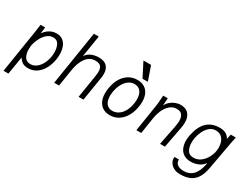

<svg xmlns="http://www.w3.org/2000/svg" viewBox="-81 -1519 3162 2436"><g transform="rotate(30 1500.0 -301.0)"><path d="M125 -550H192.5L180.5 -457Q253 -557.5 359 -557.5Q416.5 -557.5 453.5 -528Q490.5 -498.5 507.2 -450Q524 -401.5 524 -343Q524 -307 518 -271.5Q507 -200 474.8 -136.5Q442.5 -73 387.8 -33Q333 7 259.5 7Q211.5 7 180 -11.8Q148.5 -30.5 124 -70.5L81 190H9.5L108 -429.5Q119.5 -502.5 125 -550ZM448 -271.5Q452.5 -300 452.5 -332Q452.5 -400.5 427.5 -446.8Q402.5 -493 346.5 -493Q296 -493 255 -456.5Q214 -420 187.8 -365.5Q161.5 -311 152.5 -258Q149 -232 149 -208.5Q149 -143.5 174.8 -98.2Q200.5 -53 260.5 -53Q308.5 -53 347.8 -83.2Q387 -113.5 412.8 -163.5Q438.5 -213.5 448 -271.5Z M767.5 -790H839L788 -473Q816.5 -518.5 865.8 -540.2Q915 -562 975 -562Q1056 -562 1094.2 -521.2Q1132.5 -480.5 1132.5 -408Q1132.5 -382 1128 -353.5L1070.5 0H999.5L1053.5 -338.5Q1059.5 -377 1059.5 -402.5Q1059.5 -451 1036.8 -477.8Q1014 -504.5 957 -504.5Q875 -504.5 823 -435.2Q771 -366 752.5 -249L713.5 0H642Z M1267 -210Q1267 -246 1273.5 -283.5Q1286.5 -368 1323.5 -430.5Q1360.5 -493 1416.5 -526.5Q1472.5 -560 1541.5 -560Q1601.5 -560 1644 -534.5Q1686.5 -509 1708.8 -461.2Q1731 -413.5 1731 -348Q1731 -312 1724.5 -274.5Q1711 -190 1673.5 -126.8Q1636 -63.5 1580 -29.2Q1524 5 1456.5 5Q1397.5 5 1354.8 -21Q1312 -47 1289.5 -95.5Q1267 -144 1267 -210ZM1652.5 -278.5Q1657.5 -310.5 1657.5 -341Q1657.5 -415 1625.5 -455.5Q1593.5 -496 1535 -496Q1489.5 -496 1450 -468.5Q1410.5 -441 1382.5 -389.5Q1354.5 -338 1343 -268.5Q1338 -233.5 1338 -210Q1338 -138.5 1369.5 -98.8Q1401 -59 1456.5 -59Q1504.5 -59 1545 -85.5Q1585.5 -112 1613.5 -161.8Q1641.5 -211.5 1652.5 -278.5ZM1482 -810.5H1593.5L1665.5 -604H1587.5Z M1918.5 -501.5 1922 -550H1988.5L1981.5 -438.5Q1996 -473 2026.8 -500.8Q2057.5 -528.5 2096.2 -544.2Q2135 -560 2173.5 -560Q2251.5 -560 2291.5 -515.2Q2331.5 -470.5 2331.5 -390Q2331.5 -355.5 2324 -315.5L2264.5 0H2193L2248 -279.5Q2259 -335.5 2259 -373.5Q2259 -429 2235.2 -460Q2211.5 -491 2156.5 -491Q2100 -491 2057.5 -453.8Q2015 -416.5 1989.8 -359Q1964.5 -301.5 1954.5 -238.5L1917.5 0H1846L1909.5 -404.5Q1913 -428.5 1915 -453Q1917 -477.5 1918.5 -501.5Z M2433.5 68.5Q2433.5 63 2434.5 52H2499.5Q2497.5 102 2532.2 125.5Q2567 149 2625 149Q2707.5 149 2760.5 92.5Q2813.5 36 2834.5 -85H2830Q2801 -42.5 2749 -20.2Q2697 2 2641 2Q2579 2 2537.5 -24.8Q2496 -51.5 2476.2 -97.8Q2456.5 -144 2456.5 -203Q2456.5 -237.5 2464.5 -280Q2491.5 -418.5 2562.2 -487.5Q2633 -556.5 2750 -556.5Q2845.5 -556.5 2888 -492.5Q2891.5 -487 2896 -477.5L2911.5 -550H2986.5Q2978 -520 2967 -460L2892 -49Q2875 43 2839.2 99.5Q2803.5 156 2745.2 182Q2687 208 2602 208Q2554 208 2515.5 189.2Q2477 170.5 2455.2 138.5Q2433.5 106.5 2433.5 68.5ZM2857.5 -277Q2862 -302 2862 -328Q2862 -374.5 2847.5 -414Q2833 -453.5 2801.8 -477.8Q2770.5 -502 2723 -502Q2668 -502 2628.5 -465.2Q2589 -428.5 2566.5 -377.5Q2544 -326.5 2536 -280Q2530.5 -251 2530.5 -216.5Q2530.5 -150 2556.8 -104.5Q2583 -59 2645 -59Q2701.5 -59 2746.2 -91.2Q2791 -123.5 2819.5 -173.8Q2848 -224 2857.5 -277Z"/></g></svg>

Font: JuliaMono Light
Style: Italic
Weight: 300
Italic angle: -9°
Monospace: yes
Designer: cormullion
Foundry: corm
Version: Version 0.054; ttfautohint (v1.8.4)